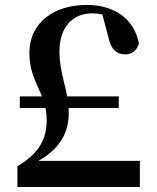

<svg xmlns="http://www.w3.org/2000/svg" viewBox="-20 -748 629 768"><path d="M59.3 -316H455V-362.5H59.3ZM49.6 0H539.5V-104.6H118.9V-120.1L91.6 -83.3C201 -131.5 255 -198.7 255 -295.7C255 -386.4 217.8 -447.8 217.8 -543.2C217.8 -635.5 267.4 -694.7 349.4 -694.7C381.6 -694.7 411 -686.1 457.4 -665L385.1 -707L412.6 -602.6C423.8 -546.5 449.4 -530.6 481.6 -530.6C506.3 -530.6 527.1 -543.9 535.6 -573.8C518.1 -668.9 441.7 -728.3 326.6 -728.3C199.7 -728.3 97.6 -660.4 97.6 -535.8C97.6 -417.5 166.7 -377.2 166.7 -268.9C166.7 -187 132.8 -132.6 49.6 -83.1Z"/></svg>

Font: Source Han Serif CN VF
Style: Regular
Weight: 250
Designer: Ryoko NISHIZUKA 西塚涼子 (kana & ideographs); Frank Grießhammer (Latin, Greek & Cyrillic); Wenlong ZHANG 张文龙 (bopomofo); San
Foundry: Adobe
Version: Version 2.002;hotconv 1.1.0;makeotfexe 2.6.0